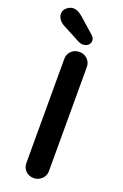

<svg xmlns="http://www.w3.org/2000/svg" viewBox="-193 -952 639 1001"><g transform="rotate(20 126.5 -451.5)"><path d="M137 0Q110 0 92.5 -17.5Q75 -35 75 -61V-639Q75 -665 93 -682.5Q111 -700 139 -700Q164 -700 182 -682.5Q200 -665 200 -639V-61Q200 -35 181 -17.5Q162 0 137 0ZM115 -748 15 -801Q-3 -811 -12.5 -825Q-22 -839 -22 -854Q-22 -875 -5 -889Q12 -903 31 -903Q54 -903 80 -881L166 -805Q180 -792 180 -778Q180 -762 168.5 -752Q157 -742 138 -742Q127 -742 115 -748Z"/></g></svg>

Font: Quicksand
Style: Bold
Weight: 700
Version: Version 3.000